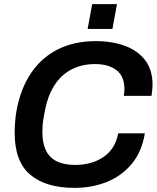

<svg xmlns="http://www.w3.org/2000/svg" viewBox="-20 -897 761 929"><path d="M341 12Q202 12 126.5 -51.5Q51 -115 51 -254Q51 -310 60 -362Q79 -466 129 -541.5Q179 -617 258.5 -657.5Q338 -698 443 -698Q523 -698 585 -675Q647 -652 682.5 -605.5Q718 -559 718 -488Q718 -475 716.5 -461Q715 -447 713 -433H579Q582 -451 582 -466Q582 -528 543.5 -557.5Q505 -587 441 -587Q374 -587 324 -560Q274 -533 242.5 -483Q211 -433 198 -365Q193 -340 190 -321.5Q187 -303 186 -288Q185 -273 185 -259Q185 -205 202 -169.5Q219 -134 254.5 -116.5Q290 -99 343 -99Q425 -99 481.5 -138Q538 -177 552 -252H681Q666 -162 617 -103.5Q568 -45 496.5 -16.5Q425 12 341 12ZM404 -757 426 -877H546L524 -757Z"/></svg>

Font: Archivo Variable SemiBold
Style: Italic
Weight: 600
Italic angle: -10°
Designer: Hector Gatti
Foundry: Omnibus-Type
Version: Version 2.001